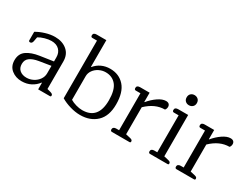

<svg xmlns="http://www.w3.org/2000/svg" viewBox="-61 -1238 2317 1777"><g transform="rotate(30 1097.5 -349.0)"><path d="M44 -125Q44 -195 94 -229.5Q144 -264 226 -276L367 -297V-341Q367 -390 337 -420Q307 -450 253 -450Q222 -450 183.5 -439Q145 -428 120 -412L112 -368Q107 -339 86 -339Q79 -339 75 -342.5Q71 -346 71 -352V-443Q111 -467 163.5 -483Q216 -499 264 -499Q342 -499 392 -457Q442 -415 442 -340V-46L479 -36Q493 -32 499.5 -26.5Q506 -21 506 -12Q506 0 495 0H369V-70H365Q338 -33 295 -10.5Q252 12 197 12Q134 12 89 -24Q44 -60 44 -125ZM367 -170V-250L243 -230Q184 -220 152 -196.5Q120 -173 120 -129Q120 -85 148 -62Q176 -39 220 -39Q257 -39 291 -56.5Q325 -74 346 -104Q367 -134 367 -170Z M615 -47V-663H565Q549 -663 549 -683Q549 -697 558.5 -703.5Q568 -710 584 -710H688V-426L691 -424Q721 -461 762.5 -480Q804 -499 853 -499Q948 -499 1006 -434Q1064 -369 1064 -240Q1064 -115 997 -51.5Q930 12 822 12Q771 12 714.5 -4.5Q658 -21 615 -47ZM987 -239Q987 -349 945.5 -399.5Q904 -450 833 -450Q796 -450 762.5 -433Q729 -416 709 -387.5Q689 -359 689 -325V-73Q715 -57 750.5 -47Q786 -37 817 -37Q987 -37 987 -239Z M1141 -20Q1141 -33 1150.5 -40Q1160 -47 1176 -47H1207V-442H1157Q1141 -442 1141 -462Q1141 -476 1150.5 -482.5Q1160 -489 1176 -489H1278V-390H1281Q1319 -436 1365 -467.5Q1411 -499 1449 -499Q1470 -499 1481 -488.5Q1492 -478 1492 -460Q1492 -450 1488.5 -440.5Q1485 -431 1479 -425Q1374 -425 1282 -336V-47L1330 -36Q1344 -33 1350.5 -27.5Q1357 -22 1357 -12Q1357 0 1345 0H1157Q1141 0 1141 -20Z M1596 -624Q1596 -649 1611.5 -663.5Q1627 -678 1650 -678Q1673 -678 1689 -663.5Q1705 -649 1705 -624Q1705 -599 1689 -584.5Q1673 -570 1650 -570Q1627 -570 1611.5 -584.5Q1596 -599 1596 -624ZM1548 -20Q1548 -33 1557.5 -40Q1567 -47 1583 -47H1615V-442H1564Q1548 -442 1548 -462Q1548 -476 1557.5 -482.5Q1567 -489 1583 -489H1690V-47L1737 -36Q1751 -33 1757.5 -27.5Q1764 -22 1764 -12Q1764 0 1752 0H1564Q1548 0 1548 -20Z M1831 -20Q1831 -33 1840.5 -40Q1850 -47 1866 -47H1897V-442H1847Q1831 -442 1831 -462Q1831 -476 1840.5 -482.5Q1850 -489 1866 -489H1968V-390H1971Q2009 -436 2055 -467.5Q2101 -499 2139 -499Q2160 -499 2171 -488.5Q2182 -478 2182 -460Q2182 -450 2178.5 -440.5Q2175 -431 2169 -425Q2064 -425 1972 -336V-47L2020 -36Q2034 -33 2040.5 -27.5Q2047 -22 2047 -12Q2047 0 2035 0H1847Q1831 0 1831 -20Z"/></g></svg>

Font: Maitree
Style: Regular
Weight: 400
Designer: CadsonDemak Team
Foundry: CadsonDemak
Version: Version 1.001